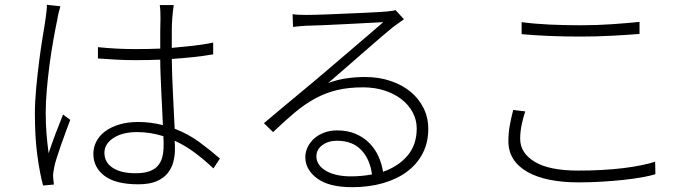

<svg xmlns="http://www.w3.org/2000/svg" viewBox="-20 -748 2908 798"><path d="M231 -722Q228 -712 224.5 -698Q221 -684 219 -671Q211 -633 202 -583Q193 -533 186 -480Q179 -427 174.5 -375Q170 -323 170 -281Q170 -234 173 -196Q176 -158 182 -111Q188 -129 195.5 -150.5Q203 -172 211.5 -194Q220 -216 228 -236Q236 -256 242 -272L272 -250Q264 -228 253.5 -200.5Q243 -173 233.5 -145Q224 -117 216 -92.5Q208 -68 205 -51Q203 -41 201.5 -30Q200 -19 201 -10Q202 -3 202.5 5Q203 13 204 19L159 23Q145 -29 135 -103.5Q125 -178 125 -275Q125 -326 130.5 -383.5Q136 -441 143 -496Q150 -551 158 -598Q166 -645 170 -675Q172 -690 173.5 -703.5Q175 -717 175 -728ZM660 -141Q660 -149 660 -159Q660 -169 659 -182Q605 -199 550 -199Q489 -199 451.5 -174.5Q414 -150 414 -113Q414 -73 448.5 -50.5Q483 -28 543 -28Q578 -28 600.5 -36Q623 -44 636 -59Q649 -74 654.5 -95Q660 -116 660 -141ZM867 -48Q829 -84 789.5 -113.5Q750 -143 706 -163Q707 -153 707 -143.5Q707 -134 707 -125Q707 -101 700.5 -75.5Q694 -50 677.5 -29Q661 -8 631.5 5Q602 18 555 18Q461 18 414.5 -17Q368 -52 368 -109Q368 -135 380 -159Q392 -183 415.5 -201Q439 -219 474 -230Q509 -241 554 -241Q583 -241 608 -237.5Q633 -234 657 -228Q656 -259 654 -294Q652 -329 650.5 -364.5Q649 -400 647.5 -435Q646 -470 646 -500Q620 -499 594 -498.5Q568 -498 542 -498Q502 -498 465.5 -500Q429 -502 387 -505V-552Q427 -548 464.5 -546Q502 -544 544 -544Q570 -544 595.5 -544.5Q621 -545 646 -546Q646 -584 646 -616Q646 -648 647 -671Q647 -684 646.5 -699.5Q646 -715 644 -727H702Q700 -712 698.5 -699Q697 -686 696 -672Q694 -649 694 -615.5Q694 -582 694 -549Q740 -553 784 -558Q828 -563 866 -571V-522Q824 -515 781.5 -510.5Q739 -506 694 -503Q695 -432 699 -356Q703 -280 706 -213Q763 -191 808.5 -157.5Q854 -124 894 -89Z M1438 -15Q1483 -15 1526 -23Q1518 -86 1481.5 -124.5Q1445 -163 1380 -163Q1345 -163 1320 -145Q1295 -127 1295 -98Q1295 -79 1306 -63.5Q1317 -48 1336.5 -37Q1356 -26 1382 -20.5Q1408 -15 1438 -15ZM1659 -668Q1648 -660 1635 -651Q1622 -642 1613 -635Q1597 -622 1564 -594Q1531 -566 1492.5 -532Q1454 -498 1414 -463.5Q1374 -429 1344 -403Q1382 -417 1420.5 -422.5Q1459 -428 1497 -428Q1555 -428 1603.5 -411.5Q1652 -395 1686.5 -366.5Q1721 -338 1740.5 -298.5Q1760 -259 1760 -213Q1760 -155 1736.5 -110Q1713 -65 1671 -34Q1629 -3 1571 13.5Q1513 30 1444 30Q1347 30 1298 -6.5Q1249 -43 1249 -95Q1249 -116 1258.5 -136Q1268 -156 1285 -171.5Q1302 -187 1326.5 -196.5Q1351 -206 1381 -206Q1425 -206 1458.5 -191.5Q1492 -177 1515.5 -153Q1539 -129 1553 -98Q1567 -67 1572 -34Q1637 -57 1674.5 -102Q1712 -147 1712 -214Q1712 -250 1695 -281.5Q1678 -313 1648 -336Q1618 -359 1577.5 -372Q1537 -385 1489 -385Q1428 -385 1380.5 -373.5Q1333 -362 1290.5 -339Q1248 -316 1206 -281Q1164 -246 1115 -199L1077 -236Q1109 -263 1146.5 -294.5Q1184 -326 1221 -356.5Q1258 -387 1290 -414Q1322 -441 1342 -458Q1362 -475 1393.5 -502Q1425 -529 1459 -558Q1493 -587 1524 -613.5Q1555 -640 1573 -656Q1554 -655 1508 -652.5Q1462 -650 1411.5 -647.5Q1361 -645 1315.5 -643Q1270 -641 1252 -641Q1238 -640 1225 -639Q1212 -638 1198 -636L1196 -689Q1210 -687 1225.5 -686.5Q1241 -686 1252 -686Q1264 -686 1290 -686.5Q1316 -687 1349 -688.5Q1382 -690 1419 -691.5Q1456 -693 1489 -694.5Q1522 -696 1548 -697.5Q1574 -699 1586 -700Q1602 -702 1610 -703Q1618 -704 1624 -706Z M2148 -656Q2199 -649 2262 -646Q2325 -643 2394 -643Q2462 -643 2525.5 -647.5Q2589 -652 2638 -657V-607Q2590 -603 2524.5 -599.5Q2459 -596 2394 -596Q2325 -596 2264.5 -598.5Q2204 -601 2148 -606ZM2163 -285Q2153 -255 2147.5 -226.5Q2142 -198 2142 -171Q2142 -112 2202.5 -75.5Q2263 -39 2383 -39Q2433 -39 2480 -41.5Q2527 -44 2568.5 -49Q2610 -54 2644.5 -61Q2679 -68 2703 -76L2704 -24Q2682 -17 2648 -11Q2614 -5 2572.5 -0.5Q2531 4 2483 7Q2435 10 2384 10Q2317 10 2263.5 -1Q2210 -12 2172 -33.5Q2134 -55 2113.5 -87Q2093 -119 2093 -161Q2093 -196 2099 -228Q2105 -260 2113 -291Z"/></svg>

Font: Kinto Sans Light
Style: Regular
Weight: 300
Designer: Authors: Ryoko NISHIZUKA  (kana & ideographs); Paul D. Hunt (Latin, Greek & Cyrillic); Wenlong ZHANG  (bopomofo); Sandol
Foundry: Adobe Systems Incorporated, ookami Inc.
Version: Version 0.001